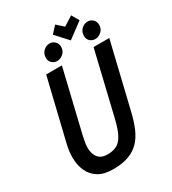

<svg xmlns="http://www.w3.org/2000/svg" viewBox="-223 -1045 1050 1175"><g transform="rotate(-30 302.0 -457.5)"><path d="M223 15Q161 15 121 -9.5Q81 -34 62 -76.5Q43 -119 43 -172Q43 -192 45.5 -213Q48 -234 53 -257L158 -693H269L165 -258Q160 -236 156.5 -216Q153 -196 153 -178Q153 -151 161.5 -129Q170 -107 188.5 -94Q207 -81 240 -81Q278 -81 304.5 -94.5Q331 -108 350.5 -143.5Q370 -179 386 -245L493 -693H604L494 -234Q480 -175 460.5 -129Q441 -83 411 -51Q381 -19 335.5 -2Q290 15 223 15ZM393 -798 315 -883 358 -930 405 -888 471 -930 501 -878ZM259 -730Q238 -730 222.5 -744Q207 -758 207 -780Q207 -811 226.5 -829Q246 -847 270 -847Q291 -847 306.5 -832Q322 -817 322 -794Q322 -765 301.5 -747.5Q281 -730 259 -730ZM528 -730Q506 -730 491 -744Q476 -758 476 -780Q476 -811 495.5 -829Q515 -847 539 -847Q560 -847 575.5 -832Q591 -817 591 -794Q591 -765 570.5 -747.5Q550 -730 528 -730Z"/></g></svg>

Font: Ubuntu Sans Mono Medium
Style: Italic
Weight: 500
Italic angle: -13.5°
Monospace: yes
Designer: Dalton Maag Ltd
Foundry: Dalton Maag Ltd
Version: Version 1.006